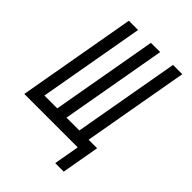

<svg xmlns="http://www.w3.org/2000/svg" viewBox="-250 -837 1100 1100"><g transform="rotate(45 300.0 -287.5)"><path d="M434.5 -5H1.5L128.5 -725H203.5L89.5 -80H193.5L307.5 -725H382.5L268.5 -80H372.5L486.5 -725H561.5L447.5 -80H516.5L476 150H407Z"/></g></svg>

Font: JuliaMono Italic
Style: Regular
Weight: 400
Italic angle: -9°
Monospace: yes
Designer: cormullion
Foundry: corm
Version: Version 0.049; ttfautohint (v1.8.4)